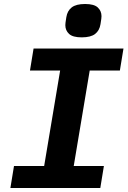

<svg xmlns="http://www.w3.org/2000/svg" viewBox="-20 -941 640 961"><path d="M32 0 50 -110H201L281 -588H130L148 -698H598L580 -588H429L349 -110H500L482 0ZM389 -754Q344 -754 325.5 -771.5Q307 -789 307 -815Q307 -820 308 -828.5Q309 -837 312 -855Q317 -887 339 -904Q361 -921 406 -921Q451 -921 469.5 -903.5Q488 -886 488 -860Q488 -855 487 -846.5Q486 -838 483 -820Q478 -788 456 -771Q434 -754 389 -754Z"/></svg>

Font: IBM Plex Mono
Style: Bold Italic
Weight: 700
Italic angle: -9°
Monospace: yes
Designer: Mike Abbink, Paul van der Laan, Pieter van Rosmalen
Foundry: Bold Monday
Version: Version 2.3